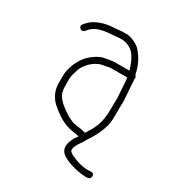

<svg xmlns="http://www.w3.org/2000/svg" viewBox="-151 -567 767 823"><g transform="rotate(30 233.0 -156.0)"><path d="M416 136.5C416 126.8 410.7 122 400 122C374.3 125.7 344 120 309 105C288.6 96.2 279.6 88.2 282 81C282 68.7 289.7 52.7 305 33C310.4 23.1 319.6 8 332.5 -12.1C345.3 -32.2 356.3 -57.5 365.5 -88C368.5 -98 370 -120 370 -154V-179C370 -186.3 370.3 -195 371 -205L365 -294C365 -302 364.3 -308.7 363 -314C363.7 -316 364 -318.7 364 -322C364 -325.3 362 -328.7 358 -332C358 -333.3 357.7 -334.7 357 -336C349.4 -373.8 332.9 -406.6 307.5 -434.5C295 -448.1 262.1 -465 236.5 -465C206.4 -465 202.2 -462.4 170 -460.7C129.8 -458.7 87 -442.8 65 -419L54 -407C40.7 -392.3 62.7 -372.3 76 -387L87 -399C104.1 -418 134.8 -428.7 179 -431C200.6 -432.1 211.3 -435 230 -435C243.3 -435 256.7 -431.7 270 -425C293.9 -414.4 312.9 -384.4 327 -335H254C240.1 -335 214.2 -329.2 202 -327C182.1 -323.4 151.5 -301.5 138.5 -288C111.7 -260.2 91 -213.1 91 -175V-137C91 -104.3 103 -76 127 -52C169.2 -14 209 7.2 246.5 11.8C256.2 12.9 267 15 279 18C275 24 271 29.7 267 35C257 53.3 252 67.7 252 78C250.5 95.9 258.2 110.2 275 121C305.9 140.9 360.8 153 394 153L402 152C410.2 152 416 144.8 416 136.5ZM341 -205C340.3 -195.7 340 -187 340 -179V-154C340 -120.8 336.1 -93.4 328.4 -71.9C318.3 -44 308 -30.7 295 -9L279 -13C273.7 -14.3 264.7 -15.7 252 -17C239.3 -18.3 227.3 -21.8 216 -27.5L199 -36L182.5 -47C149.7 -68.9 130.7 -89.4 125.5 -108.5C122.5 -119.5 121 -129.3 121 -138V-173.5C121 -179.8 121.7 -186.3 123 -193L132.3 -224.1C141.5 -254.7 178.2 -292 214 -298C220.6 -299.1 246.1 -305 254 -305H334C334.7 -301 335 -296.7 335 -292Z"/></g></svg>

Font: MewTooHand
Style: Regular
Weight: 400
Designer: Mew Too, Robert Jablonski
Version: Version 0.77